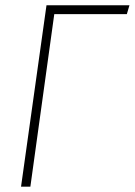

<svg xmlns="http://www.w3.org/2000/svg" viewBox="-20 -702 507 722"><path d="M466.8 -682.1 457 -648.9H184.1L94.2 0H59.1L154.8 -682.1Z"/></svg>

Font: Fira Sans Compressed UltraLight
Style: Italic
Weight: 200
Width: 3
Italic angle: -8°
Designer: Carrois Corporate & Edenspiekermann AG
Foundry: Carrois Corporate GbR & Edenspiekermann AG
Version: Version 4.203;PS 004.203;hotconv 1.0.88;makeotf.lib2.5.64775